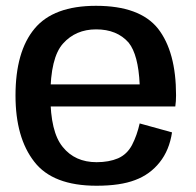

<svg xmlns="http://www.w3.org/2000/svg" viewBox="-20 -618 658 644"><path d="M304 5V-74Q231.5 -74 190.5 -125Q149 -175 149 -297Q149 -425 191.5 -472Q234 -519.5 302.5 -519.5Q372.5 -519.5 411.5 -475Q444 -434.5 448.5 -335H136.5V-261H568Q570.5 -278 570.5 -298.5Q570.5 -444.5 510 -522Q449 -598.5 302 -598.5Q159.5 -598.5 96 -522Q32 -445.5 32 -297.5Q32 -156 95 -75.5Q157 5 304 5ZM304 -74V5Q383.5 5 433 -14Q483 -32.5 515.5 -73.5Q548 -114 557 -174L448.5 -204Q439.5 -164 423 -132Q406.5 -100.5 376 -87Q345.5 -74 304 -74Z"/></svg>

Font: Anybody Thin Medium
Style: Regular
Weight: 500
Version: Version 1.113;gftools[0.9.25]